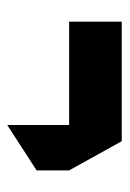

<svg xmlns="http://www.w3.org/2000/svg" viewBox="60 -538 333 493"><g transform="rotate(90 226.5 -291.5)"><path d="M35.7 -302.5V-437.6H342.6L417.5 -302.5ZM300.9 -144.2V-302.5H417.5V-219L301.9 -144.2Z"/></g></svg>

Font: Foldit Thin
Style: Regular
Weight: 100
Designer: Sophia Tai
Foundry: Sophia Tai
Version: Version 1.003